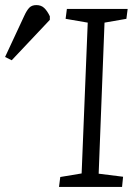

<svg xmlns="http://www.w3.org/2000/svg" viewBox="-181 -735 542 755"><path d="M164 -646 77 -661 82 -700H321L316 -661L230 -646L207 -52L303 -40L299 0H51L56 -39L140 -53ZM-135 -498 -161 -511 -86 -672Q-76 -694 -66 -704.5Q-56 -715 -38 -715Q-19 -715 -7 -703.5Q5 -692 15 -671V-657Z"/></svg>

Font: Literata 12pt Light
Style: Italic
Weight: 300
Italic angle: -2°
Designer: Latin by Veronika Burian and Jose Scaglione. Greek by Irene Vlachou. Cyrillic by Vera Evstafieva
Foundry: TypeTogether
Version: Version 3.002